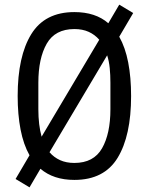

<svg xmlns="http://www.w3.org/2000/svg" viewBox="-20 -762 640 826"><path d="M300 12Q210 12 154 -36L107 44L47 8L107 -94Q81 -140 68.5 -204.5Q56 -269 56 -349Q56 -520 114.5 -615Q173 -710 300 -710Q391 -710 446 -662L493 -742L553 -706L493 -604Q519 -558 531.5 -493.5Q544 -429 544 -349Q544 -178 486 -83Q428 12 300 12ZM145 -292Q145 -258 148.5 -228.5Q152 -199 159 -174L407 -591Q388 -613 361.5 -625Q335 -637 300 -637Q217 -637 181 -574Q145 -511 145 -406ZM300 -61Q383 -61 419 -124Q455 -187 455 -292V-406Q455 -440 452 -469.5Q449 -499 441 -524L193 -107Q212 -85 238.5 -73Q265 -61 300 -61Z"/></svg>

Font: Lilex Nerd Font
Style: Regular
Weight: 400
Designer: Mike Abbink, Paul van der Laan, Pieter van Rosmalen, Mikhael Khrustik
Foundry: Mikhael Khrustik
Version: Version 2.400; ttfautohint (v1.8.4.7-5d5b);Nerd Fonts 3.3.0